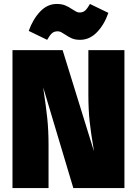

<svg xmlns="http://www.w3.org/2000/svg" viewBox="-20 -949 691 969"><path d="M608 0H350L198 -508L201 -486Q212 -413 218.5 -352.5Q225 -292 225 -216V0H43V-696H296L454 -186L451 -207Q439 -276 432.5 -335.5Q426 -395 426 -473V-696H608ZM308 -775Q296 -783 288 -787Q280 -791 271 -791Q253 -791 242 -781Q231 -771 218 -748L125 -793Q146 -852 182.5 -890.5Q219 -929 266 -929Q291 -929 308.5 -922Q326 -915 345 -902Q357 -894 365 -890Q373 -886 382 -886Q399 -886 410 -896Q421 -906 434 -929L527 -884Q506 -824 469 -786Q432 -748 384 -748Q360 -748 343.5 -755Q327 -762 308 -775Z"/></svg>

Font: Fira Sans Black
Style: Regular
Weight: 900
Designer: Carrois Corporate & Edenspiekermann AG
Foundry: Carrois Corporate GbR & Edenspiekermann AG
Version: Version 4.203